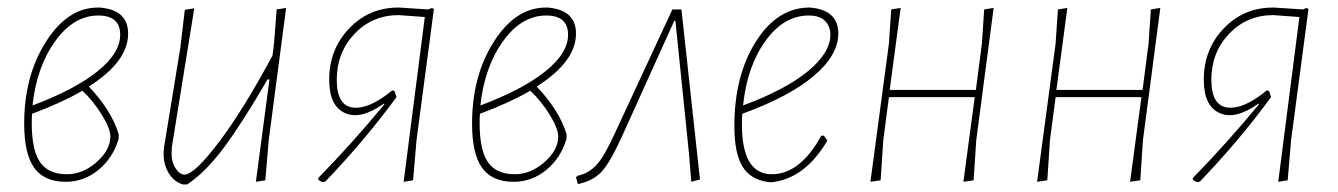

<svg xmlns="http://www.w3.org/2000/svg" viewBox="-20 -477 3539 508"><path d="M154 4Q97 4 70.5 -33Q44 -70 44 -150Q44 -276 101.5 -366.5Q159 -457 239 -457H244Q319 -451 319 -388Q319 -314 215 -248Q275 -185 294 -122V-110Q279 -59 240.5 -27.5Q202 4 154 4ZM240 -436Q175 -436 126 -368Q77 -300 66 -198Q176 -239 237 -287.5Q298 -336 298 -385Q298 -436 240 -436ZM64 -151Q64 -80 86 -48Q108 -16 157 -16Q199 -16 235.5 -48Q272 -80 272 -116Q272 -137 249 -174Q226 -211 198 -237Q143 -205 65 -176Q64 -168 64 -151Z M494 -455 435 -90 434 -75Q433 -50 444 -32.5Q455 -15 468 -15Q494 -15 558.5 -100Q623 -185 701 -330L705 -362L712 -452L737 -456L691 -106L682 0L657 4L693 -267H688Q623 -155 573.5 -88Q524 -21 475 11H464Q440 4 426 -19.5Q412 -43 413 -74L414 -87L457 -350L469 -451Z M836 5Q828 4 822 -2V-6Q912 -98 997 -201L996 -203Q934 -159 892.5 -178Q851 -197 851 -266Q851 -347 904.5 -402.5Q958 -458 1037 -457L1113 -452L1123 -456L1128 -453L1082 -106L1073 0L1048 4L1104 -432L1035 -437Q965 -437 918 -387.5Q871 -338 871 -266Q871 -198 913.5 -192.5Q956 -187 1018 -238L1024 -236L1029 -220Q944 -104 841 3Z M1339 4Q1282 4 1255.5 -33Q1229 -70 1229 -150Q1229 -276 1286.5 -366.5Q1344 -457 1424 -457H1429Q1504 -451 1504 -388Q1504 -314 1400 -248Q1460 -185 1479 -122V-110Q1464 -59 1425.5 -27.5Q1387 4 1339 4ZM1425 -436Q1360 -436 1311 -368Q1262 -300 1251 -198Q1361 -239 1422 -287.5Q1483 -336 1483 -385Q1483 -436 1425 -436ZM1249 -151Q1249 -80 1271 -48Q1293 -16 1342 -16Q1384 -16 1420.5 -48Q1457 -80 1457 -116Q1457 -137 1434 -174Q1411 -211 1383 -237Q1328 -205 1250 -176Q1249 -168 1249 -151Z M1759 -452H1783L1832 -2L1809 4L1803 -70L1767 -422H1764L1627 -119Q1595 -48 1572 -23Q1549 2 1509 10L1504 -8L1508 -12Q1538 -18 1559 -41.5Q1580 -65 1608 -127Z M2169 -105Q2111 -6 2024 5H2015Q1966 -1 1944.5 -36.5Q1923 -72 1923 -143Q1923 -276 1979 -365.5Q2035 -455 2118 -457H2123Q2198 -451 2198 -388Q2198 -331 2133 -276Q2068 -221 1944 -176Q1943 -167 1943 -148Q1943 -16 2022 -16Q2097 -16 2153 -118H2160ZM2120 -436Q2054 -436 2005.5 -369Q1957 -302 1946 -198Q2057 -239 2117 -288Q2177 -337 2177 -385Q2177 -408 2162.5 -422Q2148 -436 2120 -436Z M2363 -456 2334 -239H2562L2578 -362L2584 -452L2609 -456L2563 -106L2556 0L2529 4L2559 -220H2332L2317 -106L2310 0L2283 4L2332 -362L2338 -452Z M2804 -456 2775 -239H3003L3019 -362L3025 -452L3050 -456L3004 -106L2997 0L2970 4L3000 -220H2773L2758 -106L2751 0L2724 4L2773 -362L2779 -452Z M3150 5Q3142 4 3136 -2V-6Q3226 -98 3311 -201L3310 -203Q3248 -159 3206.5 -178Q3165 -197 3165 -266Q3165 -347 3218.5 -402.5Q3272 -458 3351 -457L3427 -452L3437 -456L3442 -453L3396 -106L3387 0L3362 4L3418 -432L3349 -437Q3279 -437 3232 -387.5Q3185 -338 3185 -266Q3185 -198 3227.5 -192.5Q3270 -187 3332 -238L3338 -236L3343 -220Q3258 -104 3155 3Z"/></svg>

Font: Alegreya Sans Thin
Style: Italic
Weight: 100
Italic angle: -7°
Designer: Juan Pablo del Peral
Foundry: Huerta Tipografica
Version: Version 2.007